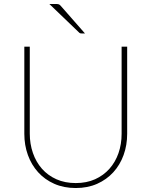

<svg xmlns="http://www.w3.org/2000/svg" viewBox="-20 -938 763 967"><path d="M102.5 0ZM361.5 -16Q416 -16 458.8 -35.2Q501.5 -54.5 531.2 -88Q561 -121.5 576.8 -166.8Q592.5 -212 592.5 -264V-703H620.5V-264Q620.5 -207 602.5 -157.2Q584.5 -107.5 550.8 -70.5Q517 -33.5 469.2 -12.2Q421.5 9 361.5 9Q301.5 9 253.5 -12.2Q205.5 -33.5 172 -70.5Q138.5 -107.5 120.5 -157.2Q102.5 -207 102.5 -264V-703H130V-265Q130 -213 145.8 -167.5Q161.5 -122 191.2 -88.2Q221 -54.5 264 -35.2Q307 -16 361.5 -16ZM261 -918Q271 -918 276 -916.2Q281 -914.5 285.5 -909L408 -769.5H391.5Q387.5 -769.5 384.5 -770.2Q381.5 -771 378.5 -774L228.5 -918Z"/></svg>

Font: Lato Thin
Style: Regular
Weight: 200
Designer: Lukasz Dziedzic
Foundry: tyPoland Lukasz Dziedzic
Version: Version 2.007; 2014-02-27